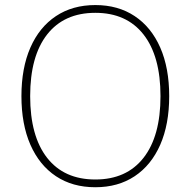

<svg xmlns="http://www.w3.org/2000/svg" viewBox="-20 -747 769 774"><path d="M66.4 -359.4Q66.4 -472.7 102.5 -555.2Q138.7 -637.7 205.6 -682.1Q272.5 -726.6 364.3 -726.6Q456.1 -726.6 522.9 -682.1Q589.8 -637.7 626 -555.2Q662.1 -472.7 662.1 -359.4Q662.1 -246.1 626 -163.6Q589.8 -81.1 522.9 -36.6Q456.1 7.8 364.3 7.8Q272.5 7.8 205.6 -36.6Q138.7 -81.1 102.5 -163.6Q66.4 -246.1 66.4 -359.4ZM627 -359.4Q627 -520.5 558.6 -607.9Q490.2 -695.3 364.3 -695.3Q238.3 -695.3 169.9 -607.9Q101.6 -520.5 101.6 -359.4Q101.6 -198.2 169.9 -110.8Q238.3 -23.4 364.3 -23.4Q490.2 -23.4 558.6 -110.8Q627 -198.2 627 -359.4Z"/></svg>

Font: Min Sans VF VF
Style: Regular
Weight: 400
Designer: Jinseong-Kim, NotoSansCJK, Nunito
Foundry: Jinseong-Kim
Version: Version 1.420;Glyphs 3.1.2 (3151)